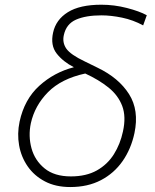

<svg xmlns="http://www.w3.org/2000/svg" viewBox="-20 -764 642 794"><path d="M270.5 9.5Q210 9.5 165.8 -13.8Q121.5 -37 94.5 -76Q67.5 -115 59 -163Q50.5 -211 61 -261Q81 -353.5 142.5 -409.2Q204 -465 285.5 -486Q240.5 -509 214.2 -542.8Q188 -576.5 199.5 -629Q211 -682.5 260.5 -713.5Q310 -744.5 399 -744.5Q452.5 -744.5 504.8 -731Q557 -717.5 587 -701L572 -659Q530.5 -681.5 484.8 -691Q439 -700.5 399.5 -700.5Q335 -700.5 294.5 -682.8Q254 -665 244 -619Q237 -588 254.2 -563Q271.5 -538 330.5 -510L383.5 -484Q471 -442 513.5 -375Q556 -308 536 -213.5Q522 -148 487 -97.8Q452 -47.5 397.5 -19Q343 9.5 270.5 9.5ZM107.5 -254Q96.5 -201.5 110.2 -151Q124 -100.5 164.5 -67.5Q205 -34.5 273 -34.5Q336.5 -34.5 380.5 -59.2Q424.5 -84 451 -126.2Q477.5 -168.5 488.5 -220.5Q502 -281.5 485.5 -325.5Q469 -369.5 429 -401.8Q389 -434 332.5 -460Q233.5 -438.5 178.5 -382.8Q123.5 -327 107.5 -254Z"/></svg>

Font: Commissioner ExtraLight
Style: Italic
Weight: 200
Italic angle: -12°
Designer: Kostas Bartsokas
Foundry: Kostas Bartsokas
Version: Version 1.000; ttfautohint (v1.8.3)